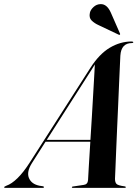

<svg xmlns="http://www.w3.org/2000/svg" viewBox="-78 -910 676 930"><path d="M77 -120.5Q50 -78 62 -48.2Q74 -18.5 112.5 -10.5L129 -8Q135 -7 135 -3.5Q135 0 129 0H-52Q-58 0 -58 -3Q-58 -6 -47 -10.5Q-22 -19 7 -47.2Q36 -75.5 67.5 -125L360 -581.5Q403 -648.5 453.8 -678.8Q504.5 -709 559 -709Q567.5 -709 567.5 -705Q567.5 -701.5 561 -701.5Q509 -701.5 505 -640.5Q504.5 -632 503 -598Q501.5 -564 499.2 -513.8Q497 -463.5 494.5 -404.5Q492 -345.5 489.2 -286.5Q486.5 -227.5 484.5 -176.2Q482.5 -125 481 -89.8Q479.5 -54.5 479 -44Q479 -26.5 486.5 -19Q494 -11.5 525 -7.5Q531.5 -6.5 531.5 -3.5Q531.5 0 525.5 0H274.5Q270 0 270 -3Q270 -6 274.5 -6.5L328 -14.5Q347 -17 348.5 -38Q349 -52.5 352.2 -104Q355.5 -155.5 359.5 -223.5H142.5ZM366 -573 148.5 -232.5H360Q363.5 -285.5 366.8 -341.2Q370 -397 373 -448Q376 -499 378.2 -538.5Q380.5 -578 381.5 -598Q376 -589.5 366 -573ZM459 -848.5 503 -748Q505 -744.5 503 -742.5Q501 -739.5 497 -742L399 -788.5Q380 -797 366 -810.5Q352 -824 357.5 -848.5Q360.5 -862.5 375 -876Q389.5 -889.5 408.5 -890Q440 -891.5 459 -848.5Z"/></svg>

Font: Fraunces 144pt S000 SemiBold
Style: Italic
Weight: 600
Italic angle: -16°
Version: Version 1.000; ttfautohint (v1.8.3)